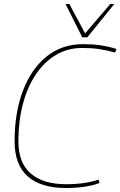

<svg xmlns="http://www.w3.org/2000/svg" viewBox="-20 -931 603 961"><path d="M309 10Q185 10 119 -48Q53 -106 53 -224Q53 -368 95 -477.5Q137 -587 213.5 -648.5Q290 -710 396 -710Q442 -710 481.5 -704.5Q521 -699 563 -686L556 -668Q513 -680 475 -685.5Q437 -691 392 -691Q319 -691 260 -656Q201 -621 159 -558Q117 -495 94.5 -410Q72 -325 72 -224Q72 -116 134 -62.5Q196 -9 310 -9Q407 -9 473 -32L478 -15Q412 10 309 10ZM552 -911 417 -744H392L308 -911H327L406 -764L532 -911Z"/></svg>

Font: Georama Thin
Style: Italic
Weight: 100
Italic angle: -9°
Designer: Jean-Baptiste Levee
Foundry: Production Type
Version: Version 1.000